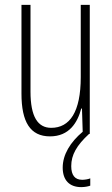

<svg xmlns="http://www.w3.org/2000/svg" viewBox="-20 -549 458 787"><path d="M272 132C272 86 294 47 345 0H348V-529H311V-233C311 -90 266 -25 190 -25C135 -25 105 -70 105 -174V-529H68V-165C68 -49 104 10 185 10C264 10 298 -47 313 -104H316L319 -9C268 34 237 85 237 138C237 190 265 218 313 218C328 218 342 215 350 212V182C344 185 329 188 317 188C287 188 272 169 272 132Z"/></svg>

Font: Noto Sans Myanmar ExtraCondensed ExtraLight
Style: Regular
Weight: 200
Width: 2
Designer: Monotype Design Team
Foundry: Monotype Imaging Inc.
Version: Version 2.107